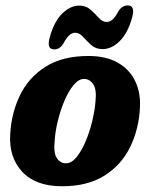

<svg xmlns="http://www.w3.org/2000/svg" viewBox="-20 -656 536 686"><path d="M296 -456Q359 -456 401 -432Q443 -408 463 -366.2Q483 -324.5 480 -272Q476.5 -196 445.5 -131.8Q414.5 -67.5 354 -29Q293.5 9.5 201.5 9.5Q107.5 9.5 59.5 -42.2Q11.5 -94 16.5 -175Q20 -249.5 50.5 -313.8Q81 -378 141.8 -417Q202.5 -456 296 -456ZM215.5 -72.5Q235.5 -72.5 253.2 -94.2Q271 -116 285.5 -150Q300 -184 309.2 -221.8Q318.5 -259.5 321 -291.5Q326 -336.5 313 -355.2Q300 -374 280.5 -374Q261 -374 243 -352.2Q225 -330.5 210.5 -296.5Q196 -262.5 186.8 -224.8Q177.5 -187 175.5 -155Q170.5 -110 183 -91.2Q195.5 -72.5 215.5 -72.5ZM346.5 -480.5Q322 -480.5 305.8 -495.2Q289.5 -510 276.5 -524.5Q263.5 -539 248 -539Q226.5 -539 206.5 -500.5Q193.5 -479.5 173.5 -479.5Q146 -479.5 157.5 -521.5Q172.5 -578 201.8 -607Q231 -636 263 -636Q287.5 -636 303.8 -621.2Q320 -606.5 333.2 -592Q346.5 -577.5 361.5 -577.5Q384 -577.5 403 -616Q416.5 -636.5 436.5 -636.5Q463.5 -636.5 452.5 -595Q437 -538 407.8 -509.2Q378.5 -480.5 346.5 -480.5Z"/></svg>

Font: Fraunces 144pt S100
Style: Bold Italic
Weight: 700
Italic angle: -16°
Version: Version 1.000; ttfautohint (v1.8.3)